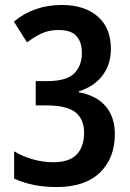

<svg xmlns="http://www.w3.org/2000/svg" viewBox="-20 -744 526 774"><path d="M427 -547Q427 -484 393 -439.5Q359 -395 298 -376V-372Q369 -359 406 -315.5Q443 -272 443 -203Q443 -107 383 -48.5Q323 10 208 10Q160 10 118.5 2Q77 -6 37 -24V-134Q74 -112 115 -101Q156 -90 194 -90Q260 -90 289.5 -121.5Q319 -153 319 -209Q319 -263 284.5 -291Q250 -319 168 -319H124V-417H170Q248 -417 279 -448Q310 -479 310 -530Q310 -575 288 -599Q266 -623 216 -623Q178 -623 148.5 -609.5Q119 -596 89 -573L36 -657Q117 -724 229 -724Q320 -724 373.5 -678Q427 -632 427 -547Z"/></svg>

Font: Noto Sans Gujarati Condensed SemiBold
Style: Regular
Weight: 600
Width: 3
Designer: Jelle Bosma - Monotype Design Team, Universal Thirst
Foundry: Monotype Imaging Inc.
Version: Version 2.106; ttfautohint (v1.8.4.7-5d5b)